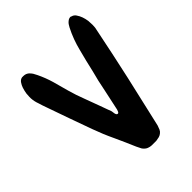

<svg xmlns="http://www.w3.org/2000/svg" viewBox="-70 -710 700 700"><g transform="rotate(45 280.5 -359.5)"><path d="M41 -223.6Q41 -229.5 43 -235.4Q44.9 -240.2 48.8 -245.1Q54.7 -251 60.5 -254.9Q67.4 -258.8 75.2 -262.7Q103.5 -276.4 133.8 -285.2Q164.1 -293 194.3 -301.8Q225.6 -310.5 255.9 -322.3Q285.2 -333 316.4 -344.7Q326.2 -348.6 337.9 -352.5Q348.6 -356.4 359.4 -360.4Q363.3 -361.3 372.1 -362.3Q381.8 -364.3 381.8 -370.1Q381.8 -374 377 -376Q372.1 -377.9 369.1 -378.9Q328.1 -387.7 287.1 -396.5Q246.1 -404.3 207 -415Q163.1 -424.8 119.1 -436.5Q75.2 -447.3 35.2 -467.8Q30.3 -470.7 25.4 -473.6Q20.5 -476.6 16.6 -481.4Q12.7 -485.4 10.7 -491.2Q9.8 -494.1 9.8 -496.1Q9.8 -500 11.7 -502Q12.7 -507.8 16.6 -511.7Q19.5 -515.6 23.4 -517.6Q40 -529.3 66.4 -533.2Q78.1 -534.2 87.9 -534.2Q101.6 -534.2 112.3 -531.2Q213.9 -510.7 314.5 -488.3Q415 -465.8 514.6 -442.4Q522.5 -439.5 530.3 -436.5Q537.1 -433.6 542 -426.8Q545.9 -421.9 547.9 -415Q549.8 -407.2 550.8 -399.4Q550.8 -389.6 550.8 -377.9Q550.8 -367.2 545.9 -356.4Q541 -347.7 532.2 -341.8Q523.4 -336.9 514.6 -333Q475.6 -316.4 435.5 -297.9Q396.5 -279.3 355.5 -264.6Q312.5 -249 268.6 -233.4Q225.6 -217.8 182.6 -203.1Q167 -197.3 150.4 -192.4Q134.8 -186.5 118.2 -185.5Q113.3 -185.5 109.4 -185.5Q101.6 -185.5 93.8 -186.5Q81.1 -188.5 69.3 -192.4Q60.5 -195.3 51.8 -201.2Q43 -207 41 -216.8Q41 -218.8 41 -220.7Q41 -221.7 41 -223.6Z"/></g></svg>

Font: Little Wizzy
Style: Regular
Weight: 400
Version: Version 1.0